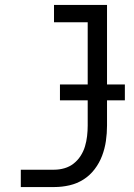

<svg xmlns="http://www.w3.org/2000/svg" viewBox="-20 -755 540 775"><path d="M64 0V-70H199Q220 -70 240.5 -76Q261 -82 277.5 -95Q294 -108 305.5 -126Q317 -144 323 -164Q329 -184 331.5 -205.5Q334 -227 334 -248V-665H198V-735H412V-248Q412 -217 407.5 -186Q403 -155 392 -126Q381 -97 362 -72Q343 -47 317 -30.5Q291 -14 260.5 -7Q230 0 199 0ZM222 -350V-414H484V-350Z"/></svg>

Font: Iosevka Algr
Style: Regular
Weight: 400
Monospace: yes
Designer: Belleve Invis
Foundry: Belleve Invis
Version: Version 26.0.2; ttfautohint (v1.8.3)